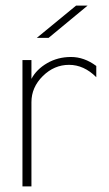

<svg xmlns="http://www.w3.org/2000/svg" viewBox="-20 -664 388 684"><path d="M92 -300V0H60V-450H92V-383Q110 -417 148 -439Q186 -461 233 -461Q280 -461 323 -429V-389Q279 -433 226 -433Q173 -433 132.5 -393Q92 -353 92 -300ZM251 -644H292L153 -529H111Z"/></svg>

Font: Poiret One
Style: Regular
Weight: 400
Designer: Denis Masharov
Foundry: Denis Masharov
Version: Version 1.001